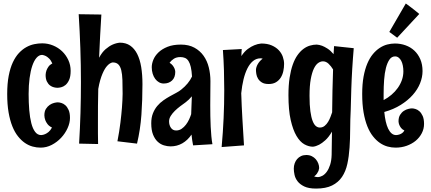

<svg xmlns="http://www.w3.org/2000/svg" viewBox="-20 -828 2512 1120"><path d="M392.1 -415Q392.1 -381.3 383.1 -361.6Q374 -341.8 361.6 -331.8Q349.1 -321.8 336.2 -318.8Q323.2 -315.9 314.9 -315.9Q306.6 -315.9 294.9 -318.6Q283.2 -321.3 272.2 -329.3Q261.2 -337.4 253.7 -352.3Q246.1 -367.2 246.1 -391.1Q246.6 -404.3 251 -417Q254.9 -427.7 262.7 -439Q270.5 -450.2 285.2 -458Q276.9 -476.6 266.8 -486.3Q256.8 -496.1 247.6 -501Q236.8 -506.3 226.1 -507.8Q208 -507.8 193.4 -491.2Q178.7 -474.6 168.5 -444.6Q158.2 -414.6 152.6 -372.6Q147 -330.6 147 -279.8Q147 -229.5 150.6 -185.8Q154.3 -142.1 162.6 -109.6Q170.9 -77.1 185.1 -58.6Q199.2 -40 220.2 -40Q231.4 -40.5 242.7 -45.4Q252.4 -49.3 263.4 -58.3Q274.4 -67.4 283.2 -84Q266.1 -92.3 257.1 -104.2Q248 -116.2 244.1 -127.4Q239.3 -140.6 238.8 -154.8Q238.8 -178.2 248 -192.9Q257.3 -207.5 270 -216.1Q282.7 -224.6 295.9 -227.8Q309.1 -231 316.9 -231Q325.2 -231 337.4 -227.5Q349.6 -224.1 360.8 -214.4Q372.1 -204.6 380.1 -186.8Q388.2 -168.9 388.2 -140.1Q388.2 -111.3 374.3 -80.6Q360.4 -49.8 336.7 -24.4Q313 1 282 17.1Q251 33.2 216.8 33.2Q193.8 33.2 170.4 26.9Q147 20.5 125.5 5.9Q104 -8.8 85 -32.7Q65.9 -56.6 52 -91.3Q38.1 -126 30 -172.6Q22 -219.2 22 -279.8Q22 -340.3 30.8 -386Q39.6 -431.6 54.9 -464.4Q70.3 -497.1 90.3 -518.6Q110.4 -540 133.1 -552.7Q155.8 -565.4 179.7 -570.3Q203.6 -575.2 226.1 -575.2Q259.3 -575.2 289.6 -562.7Q319.8 -550.3 342.5 -528.6Q365.2 -506.8 378.7 -477.5Q392.1 -448.2 392.1 -415Z M571.3 -743.2Q567.4 -679.7 564 -617.2Q560.5 -554.7 558.1 -491.2Q575.2 -523.4 596.2 -541.3Q617.2 -559.1 635.7 -567.4Q657.2 -577.1 679.2 -579.1Q714.4 -579.1 739.3 -562Q764.2 -544.9 780.3 -513.2Q796.4 -481.4 803.7 -436.8Q811 -392.1 811 -336.9Q811 -244.6 804.9 -158.4Q798.8 -72.3 779.3 9.8L665 -3.9Q676.3 -62 682.4 -112.3Q688.5 -162.6 691.4 -200.2Q694.8 -244.1 695.3 -280.8Q695.3 -327.1 694.1 -361.6Q692.9 -396 687.3 -418.7Q681.6 -441.4 669.9 -452.6Q658.2 -463.9 637.2 -463.9Q621.1 -461.4 605.5 -444.3Q598.6 -437 591.8 -425.8Q585 -414.6 577.9 -398.2Q570.8 -381.8 564.5 -359.9Q558.1 -337.9 553.2 -309.1Q551.8 -259.3 551.5 -210Q551.3 -160.6 551.3 -111.8Q551.3 -81.1 551.3 -49.8Q551.3 -18.6 552.2 12.2L441.4 9.8Q446.8 -79.6 449.5 -168.9Q452.1 -258.3 452.1 -349.1Q452.1 -448.7 448.7 -547.1Q445.3 -645.5 439 -745.1Z M1106.4 20Q1103.5 4.9 1101.1 -10.7Q1098.6 -26.4 1097.2 -43Q1074.7 -9.8 1043.5 8.1Q1012.2 25.9 975.1 25.9Q956.1 25.9 936 19.8Q916 13.7 899.7 -1.5Q883.3 -16.6 872.8 -42.7Q862.3 -68.8 862.3 -108.9Q862.3 -142.1 872.1 -166.7Q881.8 -191.4 897.5 -210Q913.1 -228.5 932.6 -242.2Q952.1 -255.9 971.4 -266.6Q990.7 -277.3 1008.3 -286.6Q1025.9 -295.9 1037.1 -305.2Q1058.6 -322.3 1074.5 -341.6Q1090.3 -360.8 1100.1 -381.8Q1098.1 -415.5 1093 -437.3Q1087.9 -459 1079.6 -471.9Q1071.3 -484.9 1059.3 -490Q1047.4 -495.1 1032.2 -495.1Q1009.8 -495.1 994.4 -485.4Q979 -475.6 969.2 -461.9Q981.4 -454.1 988 -445.3Q994.6 -436.5 998 -428.2Q1002 -418.9 1002.4 -409.2Q1002.4 -376 983.6 -358.4Q964.8 -340.8 935.5 -340.8Q920.4 -340.8 907.7 -347.9Q895 -355 885.5 -367.7Q876 -380.4 870.6 -397.9Q865.2 -415.5 865.2 -436Q865.2 -456.5 874.5 -479.5Q883.8 -502.4 904.3 -522.2Q924.8 -542 957 -554.9Q989.3 -567.9 1035.2 -567.9Q1081.1 -567.9 1113.8 -550Q1146.5 -532.2 1167.5 -502.7Q1188.5 -473.1 1198 -434.6Q1207.5 -396 1207.5 -355Q1207.5 -324.2 1207 -288.1Q1206.5 -252 1206.5 -213.9Q1206.5 -182.1 1207 -150.4Q1207.5 -118.7 1209 -89.1Q1210.4 -59.6 1212.9 -33.4Q1215.3 -7.3 1219.2 13.2ZM1099.1 -266.1Q1082 -245.6 1062.5 -231Q1047.9 -220.7 1031 -208Q1014.2 -195.3 999.8 -181.2Q985.4 -167 975.8 -151.6Q966.3 -136.2 966.3 -120.1Q966.3 -98.1 977.1 -82.5Q987.8 -66.9 1007.3 -66.9Q1025.4 -66.9 1039.6 -76.7Q1053.7 -86.4 1064.7 -100.8Q1075.7 -115.2 1083.3 -131.8Q1090.8 -148.4 1095.2 -162.1Z M1403.3 20 1272.9 29.8Q1280.8 -57.6 1284.4 -138.9Q1288.1 -220.2 1288.1 -301.8Q1288.1 -359.4 1286.4 -417.2Q1284.7 -475.1 1280.3 -536.1L1390.1 -542Q1389.2 -531.2 1388.7 -521Q1388.2 -510.7 1388.2 -501Q1405.3 -527.3 1425.5 -542.2Q1445.8 -557.1 1463.4 -564Q1483.4 -572.3 1503.9 -574.2Q1539.6 -574.2 1564.9 -563.2Q1590.3 -552.2 1606.4 -534.9Q1622.6 -517.6 1629.9 -496.3Q1637.2 -475.1 1637.2 -455.1Q1637.2 -434.6 1632.8 -413.6Q1628.4 -392.6 1617.9 -375.7Q1607.4 -358.9 1590.1 -348.4Q1572.8 -337.9 1547.4 -337.9Q1522 -337.9 1507.3 -347.2Q1492.7 -356.4 1485.1 -369.4Q1477.5 -382.3 1475.3 -396.2Q1473.1 -410.2 1473.1 -419.9Q1473.1 -426.8 1475.6 -435.3Q1478 -443.8 1482.9 -452.6Q1487.8 -461.4 1495.1 -470Q1502.4 -478.5 1512.2 -485.8Q1509.3 -486.8 1506.1 -487.3Q1502.9 -487.8 1500 -487.8Q1475.6 -487.8 1456.5 -472.4Q1437.5 -457 1423.6 -429.7Q1409.7 -402.3 1400.6 -365.2Q1391.6 -328.1 1387.2 -284.2Q1389.6 -208.5 1394 -134.3Q1398.4 -60.1 1403.3 20Z M2043.5 -546.9Q2041 -518.1 2038.8 -487.5Q2036.6 -457 2034.7 -426.5Q2032.7 -396 2031.5 -366.5Q2030.3 -336.9 2029.3 -310.5Q2026.9 -248 2025.9 -188Q2022.9 -130.4 2022.7 -74Q2022.5 -17.6 2019 33.4Q2015.6 84.5 2006.1 128.2Q1996.6 171.9 1975.1 203.9Q1953.6 235.8 1917.2 253.9Q1880.9 272 1823.7 272Q1780.3 272 1754.6 259.5Q1729 247.1 1715.6 229.2Q1702.1 211.4 1698 191.4Q1693.8 171.4 1693.8 155.8Q1693.8 139.2 1699 124.8Q1704.1 110.4 1713.4 99.6Q1722.7 88.9 1736.1 82.5Q1749.5 76.2 1766.6 76.2Q1784.7 76.2 1798.6 83Q1812.5 89.8 1822 100.8Q1831.5 111.8 1836.7 125.5Q1841.8 139.2 1841.8 152.8Q1840.8 160.6 1837.9 168.9Q1835 175.8 1829.3 184.3Q1823.7 192.9 1812.5 201.2Q1823.7 205.1 1833.5 205.1Q1846.2 205.1 1860.4 197.5Q1874.5 189.9 1886.2 173.8Q1897.9 157.7 1905.8 133.3Q1913.6 108.9 1914.6 75.2L1916.5 -60.1Q1897.5 -27.8 1877.7 -10Q1857.9 7.8 1841.8 16.1Q1822.8 25.9 1805.7 27.8Q1780.8 27.8 1755.4 13.7Q1730 -0.5 1709.5 -35.2Q1689 -69.8 1675.8 -127.7Q1662.6 -185.5 1662.6 -272.9Q1662.6 -330.6 1669.4 -374.8Q1676.3 -418.9 1688 -451.7Q1699.7 -484.4 1715.6 -506.6Q1731.4 -528.8 1749.8 -542.5Q1768.1 -556.2 1788.1 -562Q1808.1 -567.9 1827.6 -567.9Q1842.8 -566.9 1858.9 -561Q1873 -555.7 1890.6 -544.4Q1908.2 -533.2 1925.8 -512.2L1928.7 -559.1ZM1922.9 -422.9Q1911.6 -441.9 1896.7 -456.1Q1881.8 -470.2 1863.8 -470.2Q1850.1 -470.2 1836.2 -460.7Q1822.3 -451.2 1811 -428Q1799.8 -404.8 1792.7 -366.2Q1785.6 -327.6 1785.6 -269Q1785.6 -214.8 1790.5 -179.2Q1795.4 -143.6 1803.7 -122.3Q1812 -101.1 1822.8 -92.5Q1833.5 -84 1845.7 -84Q1861.8 -84 1873.8 -93.8Q1885.7 -103.5 1894 -117.4Q1902.3 -131.3 1908 -146.5Q1913.6 -161.6 1917.5 -172.9Q1918.5 -236.8 1919.4 -298.8Q1920.4 -360.8 1922.9 -422.9Z M2453.6 -105Q2453.6 -76.2 2440.4 -50.8Q2427.2 -25.4 2404.8 -6.8Q2382.3 11.7 2352.1 22.5Q2321.8 33.2 2287.6 33.2Q2264.6 33.2 2241.2 26.9Q2217.8 20.5 2196.3 5.9Q2174.8 -8.8 2155.8 -32.7Q2136.7 -56.6 2122.8 -91.3Q2108.9 -126 2100.8 -172.6Q2092.8 -219.2 2092.8 -279.8Q2092.8 -336.9 2100.8 -380.9Q2108.9 -424.8 2122.8 -457.5Q2136.7 -490.2 2155.3 -512.5Q2173.8 -534.7 2195.1 -548.6Q2216.3 -562.5 2239 -568.4Q2261.7 -574.2 2283.7 -574.2Q2316.4 -574.2 2345.7 -563.7Q2375 -553.2 2397 -532.7Q2418.9 -512.2 2431.9 -482.2Q2444.8 -452.1 2444.8 -413.1Q2444.8 -377.9 2430.4 -342Q2416 -306.2 2387.7 -274.2Q2359.4 -242.2 2317.6 -216.1Q2275.9 -189.9 2221.7 -174.8Q2224.6 -144.5 2230.2 -119.6Q2235.8 -94.7 2244.4 -77.1Q2252.9 -59.6 2264.4 -49.8Q2275.9 -40 2291 -40Q2300.8 -40.5 2309.6 -43.5Q2317.4 -45.9 2325.4 -51.3Q2333.5 -56.6 2338.9 -66.9Q2326.2 -72.8 2319.3 -82Q2312.5 -91.3 2309.1 -99.6Q2305.2 -109.4 2304.7 -120.1Q2304.7 -143.6 2314 -158.2Q2323.2 -172.9 2335.9 -181.2Q2348.6 -189.5 2361.8 -192.6Q2375 -195.8 2382.8 -195.8Q2391.1 -195.8 2403.1 -192.4Q2415 -189 2426.3 -179.2Q2437.5 -169.4 2445.6 -151.6Q2453.6 -133.8 2453.6 -105ZM2333 -412.1Q2333 -429.7 2329.8 -445.6Q2326.7 -461.4 2320.6 -473.1Q2314.5 -484.9 2305.4 -491.9Q2296.4 -499 2284.7 -499Q2264.6 -499 2252 -480.7Q2239.3 -462.4 2231.4 -432.1Q2223.6 -401.9 2220.7 -362.3Q2217.8 -322.8 2217.8 -279.8V-244.1Q2242.7 -257.3 2263.9 -275.4Q2285.2 -293.5 2300.5 -315.2Q2315.9 -336.9 2324.5 -361.3Q2333 -385.7 2333 -412.1ZM2347.2 -807.6Q2359.4 -798.8 2373.3 -788.3Q2387.2 -777.8 2398.9 -768.6Q2412.6 -757.8 2425.8 -746.6L2296.9 -607.9L2251 -641.6Z"/></svg>

Font: Rum Raisin
Style: Regular
Weight: 400
Designer: Astigmatic (AOETI)
Foundry: Astigmatic (AOETI)
Version: Version 1.000